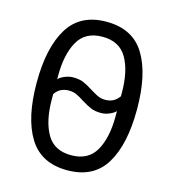

<svg xmlns="http://www.w3.org/2000/svg" viewBox="-108 -800 815 902"><g transform="rotate(15 300.0 -349.0)"><path d="M300 12Q173 12 114.5 -83Q56 -178 56 -349Q56 -520 114.5 -615Q173 -710 300 -710Q428 -710 486 -615Q544 -520 544 -349Q544 -178 486 -83Q428 12 300 12ZM300 -61Q383 -61 419 -124Q455 -187 455 -292V-317Q445 -306 424.5 -297.5Q404 -289 384 -289Q355 -289 335 -297.5Q315 -306 289 -322Q268 -336 251 -344Q234 -352 212 -352Q193 -352 176 -344.5Q159 -337 145 -317V-292Q145 -187 181 -124Q217 -61 300 -61ZM388 -354Q408 -354 424.5 -362Q441 -370 455 -389V-406Q455 -511 419 -574Q383 -637 300 -637Q217 -637 181 -574Q145 -511 145 -406V-389Q155 -400 175.5 -408.5Q196 -417 216 -417Q245 -417 265 -409Q285 -401 311 -384Q332 -371 349 -362.5Q366 -354 388 -354Z"/></g></svg>

Font: Lilex
Style: Regular
Weight: 400
Monospace: yes
Designer: Mike Abbink, Paul van der Laan, Pieter van Rosmalen, Mikhael Khrustik
Foundry: Mikhael Khrustik
Version: Version 2.510